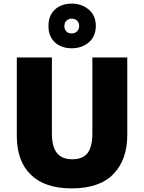

<svg xmlns="http://www.w3.org/2000/svg" viewBox="-20 -1032 797 1062"><path d="M684 -284Q684 -149 607.5 -69.5Q531 10 376 10Q228 10 150.5 -65.5Q73 -141 73 -280V-714H267V-295Q267 -219 295.5 -185Q324 -151 379 -151Q438 -151 464.5 -185.5Q491 -220 491 -296V-714H684ZM377 -765Q319 -765 283.5 -798Q248 -831 248 -888Q248 -946 283.5 -979Q319 -1012 377 -1012Q432 -1012 471 -979Q510 -946 510 -889Q510 -831 471.5 -798Q433 -765 377 -765ZM377 -847Q394 -847 406 -858.5Q418 -870 418 -888Q418 -907 406 -918Q394 -929 377 -929Q360 -929 348 -918Q336 -907 336 -888Q336 -870 346.5 -858.5Q357 -847 377 -847Z"/></svg>

Font: Noto Sans Thaana Black
Style: Regular
Weight: 900
Designer: David Williams
Foundry: Google Inc.
Version: Version 3.001; ttfautohint (v1.8.4.7-5d5b)